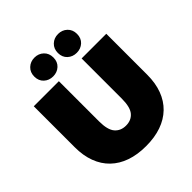

<svg xmlns="http://www.w3.org/2000/svg" viewBox="-247 -1094 1277 1277"><g transform="rotate(-45 392.0 -455.0)"><path d="M392 16Q311 16 248 -6Q185 -28 141 -70.5Q97 -113 74 -174.5Q51 -236 51 -315V-700H287V-322Q287 -242 316 -208.5Q345 -175 394 -175Q444 -175 472.5 -208.5Q501 -242 501 -322V-700H733V-315Q733 -236 710 -174.5Q687 -113 643 -70.5Q599 -28 536 -6Q473 16 392 16ZM505 -749Q467 -749 441 -773Q415 -797 415 -837Q415 -877 441 -901.5Q467 -926 505 -926Q543 -926 569 -901.5Q595 -877 595 -837Q595 -797 569 -773Q543 -749 505 -749ZM283 -749Q245 -749 219 -773Q193 -797 193 -837Q193 -877 219 -901.5Q245 -926 283 -926Q321 -926 347 -901.5Q373 -877 373 -837Q373 -797 347 -773Q321 -749 283 -749Z"/></g></svg>

Font: Montserrat-Alt1 Black
Style: Regular
Weight: 900
Designer: Differentunic
Foundry: Differentunic
Version: Version 7.222